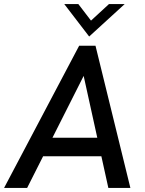

<svg xmlns="http://www.w3.org/2000/svg" viewBox="-41 -921 710 941"><path d="M-21 0 347 -697H427L598 0H490L369 -549L92 0ZM160 -155 205 -246H442L463 -155ZM396 -742 274 -901H343L405 -820L493 -901H570Z"/></svg>

Font: Hanken Grotesk Medium
Style: Italic
Weight: 500
Italic angle: -8°
Designer: Alfredo Marco Pradil
Foundry: Hanken Design Co.
Version: Version 3.013